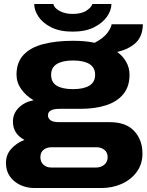

<svg xmlns="http://www.w3.org/2000/svg" viewBox="-20 -744 739 965"><path d="M345 -585Q281 -585 238 -606.5Q195 -628 173.5 -660Q152 -692 152 -724H248Q252 -704 279.5 -689Q307 -674 345 -674Q391 -674 416 -691.5Q441 -709 444 -724H540Q540 -692 517.5 -660Q495 -628 452 -606.5Q409 -585 345 -585ZM153 201Q115 201 82.5 186Q50 171 30 143Q10 115 10 75Q10 33 37 3.5Q64 -26 103 -41Q45 -71 45 -133Q45 -174 74.5 -203Q104 -232 149 -240Q111 -262 87 -295.5Q63 -329 63 -369Q63 -431 98.5 -468.5Q134 -506 198 -522.5Q262 -539 347 -539Q409 -539 456 -529Q501 -553 520 -579Q539 -605 541 -622H698Q697 -562 663 -529.5Q629 -497 569 -483Q598 -462 614.5 -432.5Q631 -403 631 -368Q631 -309 600 -271Q569 -233 513.5 -215Q458 -197 384 -197H279Q221 -197 221 -164Q221 -150 233.5 -140Q246 -130 279 -130H532Q613 -130 654.5 -85.5Q696 -41 696 28Q696 80 668 119Q640 158 593 179.5Q546 201 489 201ZM347 -296Q400 -296 429 -313.5Q458 -331 458 -368Q458 -405 429 -422.5Q400 -440 347 -440Q295 -440 266 -422.5Q237 -405 237 -368Q237 -330 265.5 -313Q294 -296 347 -296ZM238 98H463Q487 98 504 84Q521 70 521 46Q521 22 504.5 9Q488 -4 465 -4H239Q215 -4 199 9Q183 22 183 46Q183 70 198.5 84Q214 98 238 98Z"/></svg>

Font: Archivo SemiExpanded ExtraBold
Style: Regular
Weight: 800
Width: 6
Designer: Hector Gatti
Foundry: Omnibus-Type
Version: Version 2.001; ttfautohint (v1.8.3)